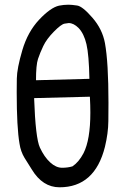

<svg xmlns="http://www.w3.org/2000/svg" viewBox="-20 -805 540 816"><path d="M233 -9Q161 -9 115 -85Q100 -108 84 -134.5Q68 -161 63 -194Q51 -263 51 -413Q51 -428 51.5 -471Q52 -514 75 -592Q98 -670 146.5 -721.5Q195 -773 231 -781Q251 -785 271 -785Q285 -785 308 -781.5Q331 -778 373 -729.5Q415 -681 426 -622Q441 -540 441 -368Q441 -342 440.5 -290.5Q440 -239 426 -181Q383 -9 233 -9ZM244 -92Q268 -92 288 -98Q315 -116 335 -154Q364 -211 364 -326Q364 -357 362 -394L125 -388Q131 -218 149.5 -178Q168 -138 193 -115Q218 -92 244 -92ZM133 -464 360 -470Q358 -572 347.5 -617Q337 -662 314 -686Q293 -707 272 -707Q269 -707 254.5 -704.5Q240 -702 209 -670.5Q178 -639 164 -609.5Q150 -580 141.5 -554.5Q133 -529 133 -464Z"/></svg>

Font: Xiaolai Mono SC
Style: Regular
Weight: 400
Monospace: yes
Designer: LXGW / Nozomi Seto
Version: Version 3.113;September 30, 2024